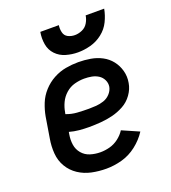

<svg xmlns="http://www.w3.org/2000/svg" viewBox="-137 -845 850 955"><g transform="rotate(-20 288.0 -368.0)"><path d="M263 8Q304 8 346 -3.5Q388 -15 424 -43Q460 -71 484 -108L395 -147Q381 -125 359 -108.5Q337 -92 312 -85.5Q287 -79 263 -79Q235 -79 209.5 -87Q184 -95 167 -115Q150 -135 146 -161.5Q142 -188 147 -216L149 -228Q174 -221 200 -218.5Q226 -216 252 -216Q283 -216 314.5 -218.5Q346 -221 377 -228.5Q408 -236 437.5 -252Q467 -268 487 -296Q507 -324 512 -355Q518 -388 509.5 -419Q501 -450 482 -474Q463 -498 435.5 -512.5Q408 -527 376 -532.5Q344 -538 311 -538Q278 -538 244.5 -532Q211 -526 179.5 -509Q148 -492 123.5 -465Q99 -438 86 -405.5Q73 -373 67 -340L49 -230Q42 -191 45 -152Q48 -113 67 -81Q86 -49 117 -28.5Q148 -8 185.5 0Q223 8 263 8ZM283 -302Q252 -302 221.5 -304Q191 -306 163 -317L165 -326Q169 -351 180.5 -375.5Q192 -400 213 -418.5Q234 -437 260 -444Q286 -451 311 -451Q331 -451 350 -447.5Q369 -444 385 -434Q401 -424 409.5 -406.5Q418 -389 415 -370Q411 -350 396 -334Q381 -318 361 -311.5Q341 -305 321.5 -303.5Q302 -302 283 -302ZM328 -584Q361 -584 395 -593Q429 -602 458 -624.5Q487 -647 502.5 -679Q518 -711 524 -744H426Q423 -724 412 -705.5Q401 -687 381.5 -678.5Q362 -670 343 -670Q323 -670 306.5 -678.5Q290 -687 285.5 -706Q281 -725 284 -744H186Q180 -711 185.5 -679Q191 -647 212.5 -624.5Q234 -602 265 -593Q296 -584 328 -584Z"/></g></svg>

Font: Iosevka Sparkle Medium
Style: Italic
Weight: 500
Italic angle: -9°
Designer: Belleve Invis
Foundry: Belleve Invis
Version: Version 4.5.0; ttfautohint (v1.8.3)